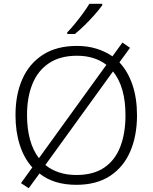

<svg xmlns="http://www.w3.org/2000/svg" viewBox="-20 -968 808 1016"><path d="M705 -358Q705 -249 669 -166Q633 -83 561.5 -36.5Q490 10 384 10Q264 10 189 -50L132 28L91 1L151 -82Q107 -131 84.5 -201.5Q62 -272 62 -359Q62 -468 98.5 -550Q135 -632 207.5 -678.5Q280 -725 387 -725Q443 -725 490 -710.5Q537 -696 575 -670L628 -743L668 -715L612 -638Q657 -590 681 -519Q705 -448 705 -358ZM123 -359Q123 -288 138.5 -230.5Q154 -173 186 -131L543 -625Q481 -673 387 -673Q298 -673 239 -633.5Q180 -594 151.5 -523.5Q123 -453 123 -359ZM644 -358Q644 -509 578 -590L220 -95Q250 -70 291.5 -56Q333 -42 384 -42Q474 -42 531.5 -81Q589 -120 616.5 -191.5Q644 -263 644 -358ZM521 -940Q506 -919 481.5 -891Q457 -863 429 -835.5Q401 -808 376 -788H336V-797Q355 -816 377 -843Q399 -870 419.5 -898Q440 -926 453 -948H521Z"/></svg>

Font: RS Noto Sans Light
Style: Regular
Weight: 300
Designer: Monotype Design Team
Foundry: Monotype Imaging Inc.
Version: Version 3.10